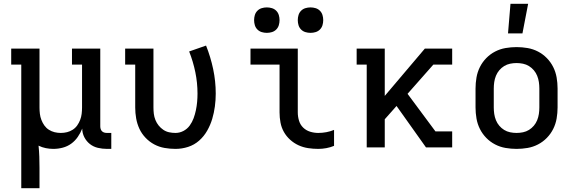

<svg xmlns="http://www.w3.org/2000/svg" viewBox="-20 -776 3040 1011"><path d="M92 215V-436H39V-520H188V-210Q188 -193 190 -176.5Q192 -160 198 -144.5Q204 -129 213.5 -115.5Q223 -102 237 -93Q251 -84 267 -80Q283 -76 300 -76Q317 -76 333 -80Q349 -84 363 -93Q377 -102 386.5 -115.5Q396 -129 402 -144.5Q408 -160 410 -176.5Q412 -193 412 -210V-436H359V-520H508V-111Q508 -104 510 -97Q512 -90 517 -85Q522 -80 529 -78Q536 -76 543 -76H566V8H543Q519 8 495.5 2.5Q472 -3 453.5 -17.5Q435 -32 424 -53.5Q413 -75 413 -99Q404 -76 389.5 -55Q375 -34 355 -19.5Q335 -5 310.5 1.5Q286 8 261 8Q241 8 221 4Q201 0 183 -9Q186 20 187 49Q188 78 188 107V215Z M904 8Q875 8 846.5 3Q818 -2 792.5 -15.5Q767 -29 746.5 -50.5Q726 -72 714 -98Q702 -124 697 -152.5Q692 -181 692 -210V-436H639V-520H788V-210Q788 -193 790 -176.5Q792 -160 798.5 -144Q805 -128 815.5 -115Q826 -102 840 -92.5Q854 -83 870.5 -79.5Q887 -76 904 -76Q926 -76 946 -86.5Q966 -97 979 -115Q992 -133 999.5 -153.5Q1007 -174 1011.5 -195.5Q1016 -217 1018 -239Q1020 -261 1020 -283Q1020 -340 1008.5 -396Q997 -452 976 -505L1065 -536Q1089 -476 1102.5 -412Q1116 -348 1116 -283Q1116 -249 1111.5 -215.5Q1107 -182 1097.5 -150Q1088 -118 1071 -88Q1054 -58 1028.5 -35.5Q1003 -13 970.5 -2.5Q938 8 904 8Z M1656 8Q1629 8 1602.5 4Q1576 0 1552 -11Q1528 -22 1508 -40Q1488 -58 1475 -81Q1462 -104 1457 -130.5Q1452 -157 1452 -184V-436H1299V-520H1548V-184Q1548 -162 1554.5 -140.5Q1561 -119 1576.5 -104Q1592 -89 1613 -82.5Q1634 -76 1656 -76Q1677 -76 1698.5 -80Q1720 -84 1739 -92V-8Q1720 0 1698.5 4Q1677 8 1656 8ZM1615 -603Q1601 -603 1588 -607Q1575 -611 1565.5 -620.5Q1556 -630 1552 -643Q1548 -656 1548 -670Q1548 -684 1552 -697Q1556 -710 1565.5 -719.5Q1575 -729 1588 -733Q1601 -737 1615 -737Q1629 -737 1642 -733Q1655 -729 1664.5 -719.5Q1674 -710 1678 -697Q1682 -684 1682 -670Q1682 -656 1678 -643Q1674 -630 1664.5 -620.5Q1655 -611 1642 -607Q1629 -603 1615 -603ZM1385 -603Q1371 -603 1358 -607Q1345 -611 1335.5 -620.5Q1326 -630 1322 -643Q1318 -656 1318 -670Q1318 -684 1322 -697Q1326 -710 1335.5 -719.5Q1345 -729 1358 -733Q1371 -737 1385 -737Q1399 -737 1412 -733Q1425 -729 1434.5 -719.5Q1444 -710 1448 -697Q1452 -684 1452 -670Q1452 -656 1448 -643Q1444 -630 1434.5 -620.5Q1425 -611 1412 -607Q1399 -603 1385 -603Z M1911 0V-436H1858V-520H2006V-271L2217 -520H2361V-436H2262L2126 -282L2273 -84H2361V0H2223L2068 -218L2006 -148V0Z M2700 8Q2671 8 2642 3Q2613 -2 2587 -15.5Q2561 -29 2540.5 -50Q2520 -71 2507 -97Q2494 -123 2489 -152Q2484 -181 2484 -210V-310Q2484 -339 2489 -368Q2494 -397 2507 -423Q2520 -449 2540.5 -470Q2561 -491 2587 -504.5Q2613 -518 2642 -523Q2671 -528 2700 -528Q2729 -528 2758 -523Q2787 -518 2813 -504.5Q2839 -491 2859.5 -470Q2880 -449 2893 -423Q2906 -397 2911 -368Q2916 -339 2916 -310V-210Q2916 -181 2911 -152Q2906 -123 2893 -97Q2880 -71 2859.5 -50Q2839 -29 2813 -15.5Q2787 -2 2758 3Q2729 8 2700 8ZM2700 -76Q2717 -76 2734 -79.5Q2751 -83 2765.5 -92Q2780 -101 2791 -114Q2802 -127 2808.5 -143Q2815 -159 2817.5 -176Q2820 -193 2820 -210V-310Q2820 -327 2817.5 -344Q2815 -361 2808.5 -377Q2802 -393 2791 -406Q2780 -419 2765.5 -428Q2751 -437 2734 -440.5Q2717 -444 2700 -444Q2683 -444 2666 -440.5Q2649 -437 2634.5 -428Q2620 -419 2609 -406Q2598 -393 2591.5 -377Q2585 -361 2582.5 -344Q2580 -327 2580 -310V-210Q2580 -193 2582.5 -176Q2585 -159 2591.5 -143Q2598 -127 2609 -114Q2620 -101 2634.5 -92Q2649 -83 2666 -79.5Q2683 -76 2700 -76ZM2655 -600 2668 -756H2761L2731 -600Z"/></svg>

Font: Iosevka HT Medium Extended
Style: Regular
Weight: 500
Width: 7
Monospace: yes
Designer: Belleve Invis
Foundry: Belleve Invis
Version: Version 32.3.0; ttfautohint (v1.8.4)